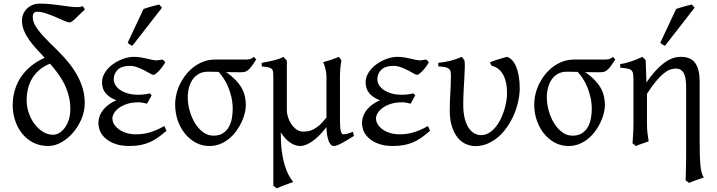

<svg xmlns="http://www.w3.org/2000/svg" viewBox="-20 -777 3890 1041"><path d="M361.3 -184.1Q361.3 -223.6 352.3 -258.3Q343.3 -293 327.9 -323.5Q312.5 -354 292.5 -380.9Q272.5 -407.7 250.5 -432.6V-431.6Q216.8 -418 193.1 -397.5Q169.4 -377 154.1 -351.3Q138.7 -325.7 131.6 -295.7Q124.5 -265.6 124.5 -232.9Q124.5 -198.2 136 -164.8Q147.5 -131.3 167.2 -105Q187 -78.6 212.9 -62.5Q238.8 -46.4 267.6 -46.4Q285.2 -46.4 302 -56.6Q318.8 -66.9 332 -85.2Q345.2 -103.5 353.3 -128.9Q361.3 -154.3 361.3 -184.1ZM440.4 -726.1Q404.8 -691.4 385.7 -673.3Q366.7 -655.3 356.9 -655.3Q348.1 -655.3 327.9 -664.3Q307.6 -673.3 282.2 -684.3Q256.8 -695.3 230.2 -704.3Q203.6 -713.4 181.6 -713.4Q170.9 -713.4 164.3 -707Q157.7 -700.7 157.7 -684.6Q157.7 -662.6 169.9 -640.6Q182.1 -618.7 201.9 -595.7Q221.7 -572.8 246.8 -548.1Q272 -523.4 298.6 -496.6Q325.2 -469.7 350.3 -439.5Q375.5 -409.2 395.3 -374.8Q415 -340.3 427.2 -301.5Q439.5 -262.7 439.5 -217.8Q439.5 -174.3 422.1 -132.8Q404.8 -91.3 376.5 -58.3Q348.1 -25.4 312.7 -5.4Q277.3 14.6 241.2 14.6Q195.3 14.6 159.4 -4.2Q123.5 -22.9 99.1 -54Q74.7 -85 61.8 -124.5Q48.8 -164.1 48.8 -206.1Q48.8 -251 61 -290.5Q73.2 -330.1 95.9 -362.8Q118.7 -395.5 150.6 -420.9Q182.6 -446.3 222.2 -463.4Q198.7 -488.8 176.5 -513.2Q154.3 -537.6 137.2 -562Q120.1 -586.4 109.6 -612.1Q99.1 -637.7 99.1 -666Q99.1 -685.1 106.4 -701.7Q113.8 -718.3 126.5 -730.7Q139.2 -743.2 156.7 -750.2Q174.3 -757.3 194.3 -757.3Q227.5 -757.3 256.1 -754.4Q284.7 -751.5 309.8 -747.8Q335 -744.1 357.4 -741.2Q379.9 -738.3 401.4 -738.3Q416.5 -738.3 427.7 -743.7Q431.2 -741.2 433.3 -737.1Q435.5 -732.9 440.4 -726.1Z M876 -439Q866.7 -422.9 856.7 -410.2Q846.7 -397.5 837.9 -388.7Q829.1 -379.9 822.3 -375.5Q815.4 -371.1 812 -371.1Q806.6 -371.1 793.5 -378.7Q780.3 -386.2 762.7 -395.5Q745.1 -404.8 724.4 -412.4Q703.6 -419.9 684.1 -419.9Q641.1 -419.9 618.9 -399.4Q596.7 -378.9 596.7 -347.2Q596.7 -332 605 -317.1Q613.3 -302.2 630.1 -290.3Q647 -278.3 672.1 -270.8Q697.3 -263.2 731.4 -263.2Q744.6 -263.2 761.2 -265.1Q777.8 -267.1 792.5 -270.5L802.2 -260.3L777.3 -214.8Q763.2 -218.8 752.4 -220.5Q741.7 -222.2 730 -222.2Q694.8 -222.2 668.5 -213.4Q642.1 -204.6 624.5 -191.4Q606.9 -178.2 598.1 -163.1Q589.4 -147.9 589.4 -135.3Q589.4 -118.2 598.9 -102.8Q608.4 -87.4 625.5 -75.2Q642.6 -63 666 -55.9Q689.5 -48.8 717.3 -48.8Q734.4 -48.8 751.7 -50.8Q769 -52.7 787.6 -57.9Q806.2 -63 826.9 -71.8Q847.7 -80.6 871.1 -93.8L882.3 -67.9Q857.4 -45.9 835 -30.3Q812.5 -14.6 788.6 -4.6Q764.6 5.4 738.3 10Q711.9 14.6 679.7 14.6Q642.6 14.6 612.1 5.4Q581.5 -3.9 559.6 -20.5Q537.6 -37.1 525.6 -59.8Q513.7 -82.5 513.7 -109.4Q513.7 -130.4 521 -149.2Q528.3 -168 541.5 -183.8Q554.7 -199.7 572.5 -212.2Q590.3 -224.6 610.8 -233.4Q574.2 -247.1 553.7 -270.8Q533.2 -294.4 533.2 -330.6Q533.2 -351.1 541.5 -369.4Q549.8 -387.7 563.5 -403.1Q577.1 -418.5 594.7 -430.7Q612.3 -442.9 631.3 -451.4Q650.4 -460 669.2 -464.4Q688 -468.8 704.1 -468.8Q725.6 -468.8 743.2 -465.8Q760.7 -462.9 776.1 -459.2Q791.5 -455.6 804.9 -452.6Q818.4 -449.7 832 -449.7Q833.5 -449.7 837.4 -450.4Q841.3 -451.2 845.9 -451.9Q850.6 -452.6 854.7 -453.4Q858.9 -454.1 860.4 -454.1Q865.7 -451.7 868.9 -447.8Q872.1 -443.8 876 -439ZM698.2 -529.3Q694.3 -530.3 691.4 -531.5Q688.5 -532.7 685.5 -534.7Q682.6 -536.6 679.7 -539.1Q676.8 -541.5 672.4 -545.4L758.3 -728.5Q766.1 -731.4 776.9 -734.6Q787.6 -737.8 799.3 -741.2Q811 -744.6 822.5 -747.3Q834 -750 843.3 -752.4L858.4 -735.4Z M1241.7 -185.5Q1241.7 -219.7 1234.6 -250.5Q1227.5 -281.2 1216.6 -306.9Q1205.6 -332.5 1191.9 -353Q1178.2 -373.5 1165.5 -387.2Q1146 -387.7 1130.4 -387.9Q1114.7 -388.2 1106.4 -388.2Q1078.6 -388.2 1058.1 -376.7Q1037.6 -365.2 1024.4 -345.9Q1011.2 -326.7 1004.6 -301.8Q998 -276.9 998 -250Q998 -213.9 1008.3 -177Q1018.6 -140.1 1036.9 -109.9Q1055.2 -79.6 1080.8 -60.5Q1106.4 -41.5 1137.2 -41.5Q1168.5 -41.5 1188.7 -54.7Q1209 -67.9 1220.7 -88.6Q1232.4 -109.4 1237.1 -135Q1241.7 -160.6 1241.7 -185.5ZM1369.1 -454.6Q1354.5 -431.2 1344 -417.5Q1333.5 -403.8 1324.5 -396.5Q1315.4 -389.2 1306.2 -387.2Q1296.9 -385.3 1284.2 -385.3Q1268.6 -385.3 1247.3 -385.5Q1226.1 -385.7 1203.1 -386.2L1210.4 -383.3Q1264.6 -344.2 1288.8 -302.5Q1313 -260.7 1313 -207Q1313 -187.5 1307.1 -163.6Q1301.3 -139.6 1289.8 -115Q1278.3 -90.3 1261.5 -67.1Q1244.6 -43.9 1222.7 -25.6Q1200.7 -7.3 1173.8 3.7Q1147 14.6 1115.2 14.6Q1075.2 14.6 1041.3 -3.7Q1007.3 -22 982.4 -53Q957.5 -84 943.6 -124.5Q929.7 -165 929.7 -209.5Q929.7 -239.3 937 -269Q944.3 -298.8 958.3 -325.9Q972.2 -353 991.5 -376.5Q1010.7 -399.9 1034.9 -417.2Q1059.1 -434.6 1086.9 -444.3Q1114.7 -454.1 1145.5 -454.1H1294.9Q1309.6 -454.1 1318.4 -454.3Q1327.1 -454.6 1333.3 -456.1Q1339.4 -457.5 1344.5 -460.4Q1349.6 -463.4 1356.9 -468.8Z M1898.9 -40Q1884.3 -30.8 1868.7 -21.2Q1853 -11.7 1838.4 -3.7Q1823.7 4.4 1811.3 9.5Q1798.8 14.6 1790.5 14.6Q1780.3 14.6 1772.9 6.3Q1765.6 -2 1760.7 -15.9Q1755.9 -29.8 1753.2 -48.3Q1750.5 -66.9 1750 -87.9Q1710.4 -36.6 1673.6 -11Q1636.7 14.6 1608.4 14.6Q1579.6 14.6 1551.8 -4.9Q1523.9 -24.4 1502.4 -59.6V-56.6Q1502 -2.4 1507.6 40.3Q1513.2 83 1522.7 115.5Q1532.2 147.9 1544.7 171.4Q1557.1 194.8 1569.8 210Q1562.5 212.4 1550 216.8Q1537.6 221.2 1524.2 226.3Q1510.7 231.4 1498.8 236.3Q1486.8 241.2 1481 244.1L1461.9 230V-356.9Q1461.9 -376 1460.7 -386.7Q1459.5 -397.5 1453.4 -403.3Q1447.3 -409.2 1434.6 -411.9Q1421.9 -414.6 1398.9 -417V-436.5Q1418 -439.9 1433.8 -442.9Q1449.7 -445.8 1463.9 -449.5Q1478 -453.1 1491 -457.5Q1503.9 -461.9 1516.6 -468.8L1518.6 -466.3Q1521 -463.9 1523.9 -460.7Q1526.9 -457.5 1530 -453.9Q1533.2 -450.2 1535.2 -447.8V-178.7Q1535.2 -161.6 1541.5 -141.6Q1547.9 -121.6 1559.3 -104.2Q1570.8 -86.9 1587.4 -75.2Q1604 -63.5 1624.5 -63.5Q1637.7 -63.5 1651.6 -65.9Q1665.5 -68.4 1680.9 -76.4Q1696.3 -84.5 1713.4 -99.6Q1730.5 -114.7 1750 -140.1V-365.2Q1750 -373 1748.3 -384Q1746.6 -395 1743.9 -405.8Q1741.2 -416.5 1738 -425.8Q1734.9 -435.1 1731.4 -439.5Q1752.9 -445.3 1775.1 -452.9Q1797.4 -460.4 1817.4 -468.8L1831.1 -449.7Q1829.1 -437 1826.7 -419.2Q1824.2 -401.4 1823.2 -370.6V-130.9Q1823.2 -85.4 1827.6 -67.1Q1832 -48.8 1842.3 -48.8Q1853 -48.8 1865.5 -52.5Q1877.9 -56.2 1894 -62.5Z M2305.2 -439Q2295.9 -422.9 2285.9 -410.2Q2275.9 -397.5 2267.1 -388.7Q2258.3 -379.9 2251.5 -375.5Q2244.6 -371.1 2241.2 -371.1Q2235.8 -371.1 2222.7 -378.7Q2209.5 -386.2 2191.9 -395.5Q2174.3 -404.8 2153.6 -412.4Q2132.8 -419.9 2113.3 -419.9Q2070.3 -419.9 2048.1 -399.4Q2025.9 -378.9 2025.9 -347.2Q2025.9 -332 2034.2 -317.1Q2042.5 -302.2 2059.3 -290.3Q2076.2 -278.3 2101.3 -270.8Q2126.5 -263.2 2160.6 -263.2Q2173.8 -263.2 2190.4 -265.1Q2207 -267.1 2221.7 -270.5L2231.4 -260.3L2206.5 -214.8Q2192.4 -218.8 2181.6 -220.5Q2170.9 -222.2 2159.2 -222.2Q2124 -222.2 2097.7 -213.4Q2071.3 -204.6 2053.7 -191.4Q2036.1 -178.2 2027.3 -163.1Q2018.6 -147.9 2018.6 -135.3Q2018.6 -118.2 2028.1 -102.8Q2037.6 -87.4 2054.7 -75.2Q2071.8 -63 2095.2 -55.9Q2118.7 -48.8 2146.5 -48.8Q2163.6 -48.8 2180.9 -50.8Q2198.2 -52.7 2216.8 -57.9Q2235.4 -63 2256.1 -71.8Q2276.9 -80.6 2300.3 -93.8L2311.5 -67.9Q2286.6 -45.9 2264.2 -30.3Q2241.7 -14.6 2217.8 -4.6Q2193.8 5.4 2167.5 10Q2141.1 14.6 2108.9 14.6Q2071.8 14.6 2041.3 5.4Q2010.7 -3.9 1988.8 -20.5Q1966.8 -37.1 1954.8 -59.8Q1942.9 -82.5 1942.9 -109.4Q1942.9 -130.4 1950.2 -149.2Q1957.5 -168 1970.7 -183.8Q1983.9 -199.7 2001.7 -212.2Q2019.5 -224.6 2040 -233.4Q2003.4 -247.1 1982.9 -270.8Q1962.4 -294.4 1962.4 -330.6Q1962.4 -351.1 1970.7 -369.4Q1979 -387.7 1992.7 -403.1Q2006.3 -418.5 2023.9 -430.7Q2041.5 -442.9 2060.5 -451.4Q2079.6 -460 2098.4 -464.4Q2117.2 -468.8 2133.3 -468.8Q2154.8 -468.8 2172.4 -465.8Q2189.9 -462.9 2205.3 -459.2Q2220.7 -455.6 2234.1 -452.6Q2247.6 -449.7 2261.2 -449.7Q2262.7 -449.7 2266.6 -450.4Q2270.5 -451.2 2275.1 -451.9Q2279.8 -452.6 2283.9 -453.4Q2288.1 -454.1 2289.6 -454.1Q2294.9 -451.7 2298.1 -447.8Q2301.3 -443.8 2305.2 -439Z M2797.9 -296.4Q2797.4 -262.2 2789.3 -225.8Q2781.2 -189.5 2766.4 -155Q2751.5 -120.6 2730.2 -89.6Q2709 -58.6 2682.4 -35.4Q2655.8 -12.2 2624.3 1.5Q2592.8 15.1 2557.6 15.1Q2534.2 15.1 2509.3 5.4Q2484.4 -4.4 2464.4 -27.3Q2444.3 -50.3 2431.4 -87.6Q2418.5 -125 2418.5 -180.2Q2418.5 -206.1 2419.4 -228.3Q2420.4 -250.5 2421.6 -272.5Q2422.9 -294.4 2423.8 -317.4Q2424.8 -340.3 2424.8 -367.2Q2424.8 -380.4 2422.9 -389.4Q2420.9 -398.4 2413.8 -404.3Q2406.7 -410.2 2393.3 -413.1Q2379.9 -416 2356.4 -417V-436.5Q2390.1 -439.5 2420.4 -447Q2450.7 -454.6 2483.9 -468.8L2498 -449.7Q2501 -437 2500.2 -413.1Q2499.5 -389.2 2497.8 -357.2Q2496.1 -325.2 2493.9 -287.1Q2491.7 -249 2491.7 -209Q2491.7 -165.5 2499.8 -134.5Q2507.8 -103.5 2521.2 -83.5Q2534.7 -63.5 2552 -54Q2569.3 -44.4 2588.4 -44.4Q2610.4 -44.4 2629.4 -55.4Q2648.4 -66.4 2664.1 -84.5Q2679.7 -102.5 2691.7 -125.7Q2703.6 -148.9 2711.9 -174.1Q2720.2 -199.2 2724.6 -224.1Q2729 -249 2729 -270Q2729.5 -299.8 2724.4 -325.2Q2719.2 -350.6 2709 -370.1Q2698.7 -389.6 2682.6 -402.6Q2666.5 -415.5 2645 -420.4L2636.2 -439Q2645.5 -442.9 2657.5 -447.3Q2669.4 -451.7 2682.4 -455.6Q2695.3 -459.5 2707.5 -462.9Q2719.7 -466.3 2729 -468.8Q2744.6 -463.9 2757.3 -450Q2770 -436 2779.1 -414.1Q2788.1 -392.1 2793 -362.5Q2797.9 -333 2797.9 -296.4Z M3188.5 -185.5Q3188.5 -219.7 3181.4 -250.5Q3174.3 -281.2 3163.3 -306.9Q3152.3 -332.5 3138.7 -353Q3125 -373.5 3112.3 -387.2Q3092.8 -387.7 3077.1 -387.9Q3061.5 -388.2 3053.2 -388.2Q3025.4 -388.2 3004.9 -376.7Q2984.4 -365.2 2971.2 -345.9Q2958 -326.7 2951.4 -301.8Q2944.8 -276.9 2944.8 -250Q2944.8 -213.9 2955.1 -177Q2965.3 -140.1 2983.6 -109.9Q3002 -79.6 3027.6 -60.5Q3053.2 -41.5 3084 -41.5Q3115.2 -41.5 3135.5 -54.7Q3155.8 -67.9 3167.5 -88.6Q3179.2 -109.4 3183.8 -135Q3188.5 -160.6 3188.5 -185.5ZM3315.9 -454.6Q3301.3 -431.2 3290.8 -417.5Q3280.3 -403.8 3271.2 -396.5Q3262.2 -389.2 3252.9 -387.2Q3243.7 -385.3 3231 -385.3Q3215.3 -385.3 3194.1 -385.5Q3172.9 -385.7 3149.9 -386.2L3157.2 -383.3Q3211.4 -344.2 3235.6 -302.5Q3259.8 -260.7 3259.8 -207Q3259.8 -187.5 3253.9 -163.6Q3248 -139.6 3236.6 -115Q3225.1 -90.3 3208.3 -67.1Q3191.4 -43.9 3169.4 -25.6Q3147.5 -7.3 3120.6 3.7Q3093.8 14.6 3062 14.6Q3022 14.6 2988 -3.7Q2954.1 -22 2929.2 -53Q2904.3 -84 2890.4 -124.5Q2876.5 -165 2876.5 -209.5Q2876.5 -239.3 2883.8 -269Q2891.1 -298.8 2905 -325.9Q2918.9 -353 2938.2 -376.5Q2957.5 -399.9 2981.7 -417.2Q3005.9 -434.6 3033.7 -444.3Q3061.5 -454.1 3092.3 -454.1H3241.7Q3256.3 -454.1 3265.1 -454.3Q3273.9 -454.6 3280 -456.1Q3286.1 -457.5 3291.3 -460.4Q3296.4 -463.4 3303.7 -468.8Z M3670.4 -468.8Q3725.6 -468.8 3749.5 -435.1Q3773.4 -401.4 3773.4 -336.9V-23.9Q3773.4 21 3774.2 55.7Q3774.9 90.3 3777.3 116Q3779.8 141.6 3784.2 158.7Q3788.6 175.8 3796.4 185.1Q3775.4 191.9 3754.4 199.5Q3733.4 207 3716.3 214.8L3697.3 200.7Q3697.8 190.9 3698.2 173.1Q3698.7 155.3 3699.2 134.8Q3699.7 114.3 3700 94Q3700.2 73.7 3700.2 59.6V-293Q3700.2 -316.9 3698.5 -337.4Q3696.8 -357.9 3690.7 -373Q3684.6 -388.2 3673.3 -396.7Q3662.1 -405.3 3643.1 -405.3Q3628.9 -405.3 3613 -399.7Q3597.2 -394 3578.4 -378.9Q3559.6 -363.8 3537.1 -336.9Q3514.6 -310.1 3487.8 -268.1V-115.2Q3487.8 -98.1 3488.3 -84.5Q3488.8 -70.8 3490.2 -58.6Q3491.7 -46.4 3493.4 -34.7Q3495.1 -22.9 3497.1 -10.7Q3480.5 -4.4 3463.1 1.2Q3445.8 6.8 3428.2 14.6L3409.2 0Q3410.2 -9.8 3411.1 -23.7Q3412.1 -37.6 3412.8 -52.5Q3413.6 -67.4 3414.1 -81.8Q3414.6 -96.2 3414.6 -107.4V-332.5Q3414.6 -357.9 3413.1 -372.3Q3411.6 -386.7 3404.8 -394.3Q3397.9 -401.9 3383.5 -404.8Q3369.1 -407.7 3342.8 -410.2V-429.7Q3360.4 -432.1 3375.2 -436Q3390.1 -439.9 3404.3 -444.8Q3418.5 -449.7 3432.9 -455.6Q3447.3 -461.4 3463.4 -468.8L3480.5 -451.7Q3481.9 -417.5 3482.9 -390.6L3484.9 -330.1Q3532.7 -399.4 3578.6 -434.1Q3624.5 -468.8 3670.4 -468.8ZM3585.9 -529.3Q3582 -530.3 3579.1 -531.5Q3576.2 -532.7 3573.2 -534.7Q3570.3 -536.6 3567.4 -539.1Q3564.5 -541.5 3560.1 -545.4L3646 -728.5Q3653.8 -731.4 3664.6 -734.6Q3675.3 -737.8 3687 -741.2Q3698.7 -744.6 3710.2 -747.3Q3721.7 -750 3731 -752.4L3746.1 -735.4Z"/></svg>

Font: Gentium Plus
Style: Regular
Weight: 400
Designer: J. Victor Gaultney, Annie Olsen, Iska Routamaa
Foundry: SIL International
Version: Version 1.510